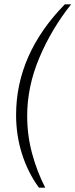

<svg xmlns="http://www.w3.org/2000/svg" viewBox="-20 -706 347 883"><path d="M278 -686H307Q217 -573 161 -440.5Q105 -308 105 -173Q105 -84 127.5 -0.5Q150 83 188 157H159Q108 87 81 1.5Q54 -84 54 -177Q54 -457 278 -686Z"/></svg>

Font: Chivo Thin Italic
Style: Regular
Weight: 100
Italic angle: -8.05°
Designer: Hector Gatti
Foundry: Omnibus-Type
Version: Version 1.007